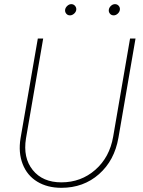

<svg xmlns="http://www.w3.org/2000/svg" viewBox="-20 -897 691 927"><path d="M634.3 -710.9 551.8 -231.9Q532.7 -122.1 458 -56.2Q383.3 9.8 276.4 9.8Q208.5 9.8 159.7 -20Q110.8 -49.8 89.4 -105Q67.9 -160.2 79.1 -229L162.6 -710.9H188.5L105.5 -229Q90.3 -135.3 138.2 -75.9Q186 -16.6 276.4 -16.6Q371.1 -16.6 440.2 -77.1Q509.3 -137.7 526.4 -237.3L607.9 -710.9ZM294.4 -850.1Q295.9 -860.4 304.9 -868.7Q314 -877 324.2 -877Q335.4 -877 342.5 -868.4Q349.6 -859.9 348.1 -849.1Q346.7 -838.9 337.4 -830.8Q328.1 -822.8 317.9 -822.8Q306.6 -822.8 299.8 -831.1Q293 -839.4 294.4 -850.1ZM505.4 -850.1Q506.8 -860.4 515.6 -868.7Q524.4 -877 535.2 -877Q546.4 -877 553.5 -868.4Q560.5 -859.9 558.6 -849.1Q557.1 -838.9 548.1 -830.8Q539.1 -822.8 528.8 -822.8Q517.6 -822.8 510.7 -831.1Q503.9 -839.4 505.4 -850.1Z"/></svg>

Font: Roboto Thin
Style: Italic
Weight: 250
Italic angle: -12°
Designer: Google
Version: Version 2.134; 2016